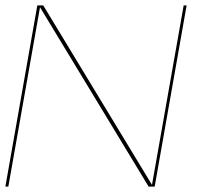

<svg xmlns="http://www.w3.org/2000/svg" viewBox="-21 -695 748 715"><path d="M-1 0 118 -675H140L545 -6.5L663 -675H674L555 0H532.5L128 -668L10 0Z"/></svg>

Font: Anybody ExtraExpanded Thin
Style: Italic
Weight: 100
Width: 8
Italic angle: -10°
Designer: Tyler Finck
Foundry: Etcetera Type Company
Version: Version 1.010; ttfautohint (v1.8.3) -l 8 -r 50 -G 200 -x 14 